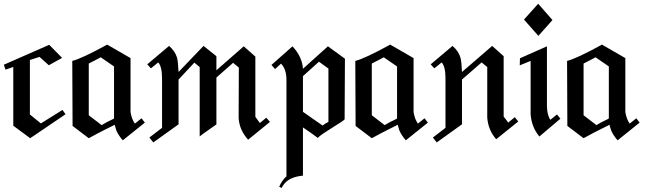

<svg xmlns="http://www.w3.org/2000/svg" viewBox="-20 -708 3377 1004"><path d="M322.6 -110.5 306.8 -133.2 193.7 -62.6 136.3 -109.5V-394.2L186.8 -410.5L235.3 -366.8L304.7 -405.3L237.4 -473.7L0 -369.5L8.9 -343.7L49.5 -357.9V-50.5L137.9 14.7Z M737.4 -66.8 720 -89.5 685.3 -61.6Q668.4 -85.3 662.6 -122.1V-404.2L540.5 -474.7Q406.3 -401.1 357.9 -389.5L359.5 -49.5L444.2 14.7Q497.9 -14.7 529.5 -30.3Q561.1 -45.8 570 -50.5L579.5 -55.8Q582.1 -46.8 584.2 -39.5Q586.3 -32.1 588.4 -25.8Q598.9 -1.1 622.1 25.8ZM576.3 -90.5 575.3 -89.5V-87.4Q531.6 -66.8 511.6 -53.7L444.2 -105.3V-375.8Q472.1 -389.5 487.4 -397.9Q502.6 -406.3 506.8 -408.4L576.3 -360.5Z M1391.6 -70.5 1372.6 -92.6 1338.9 -64.7Q1328.9 -78.4 1322.6 -86.8Q1316.3 -95.3 1315.3 -97.4V-412.1L1254.7 -465.8L1111.6 -340.5V-414.2L1044.2 -467.9L913.7 -331.6Q911.1 -386.3 905.8 -406.3Q895.3 -441.1 864.2 -467.9L750 -371.6L768.9 -350.5L807.4 -381.6Q827.4 -359.5 827.4 -297.9V-39.5L761.1 11.1L781.6 36.8L913.7 -57.9V-292.1L996.3 -380.5L1024.2 -357.4V5.8Q1028.9 0 1111.6 -57.4V-302.6L1198.9 -379.5L1228.9 -354.7L1227.9 -90.5Q1230 -57.9 1242.9 -29.5Q1255.8 -1.1 1277.4 22.6Z M1783.7 -401.1 1694.7 -465.8 1564.2 -348.4Q1560.5 -410.5 1509.5 -465.8L1399.5 -368.4L1418.4 -346.8L1449.5 -375.3Q1477.9 -345.8 1477.9 -291.1V213.7Q1466.8 224.2 1457.1 237.6Q1447.4 251.1 1440 268.4L1453.2 275.3Q1453.2 271.1 1464.2 256.3Q1493.2 216.8 1564.2 210.5V-41.6Q1606.3 -13.7 1642.6 13.7Q1645.8 6.8 1666.3 -7.1Q1686.8 -21.1 1712.1 -36.8Q1737.4 -52.6 1758.2 -66.1Q1778.9 -79.5 1782.1 -83.7ZM1697.4 -70.5Q1680.5 -62.6 1666.8 -51.6L1564.2 -123.2V-310L1647.9 -385.3L1697.4 -349.5Z M2217.4 -66.8 2200 -89.5 2165.3 -61.6Q2148.4 -85.3 2142.6 -122.1V-404.2L2020.5 -474.7Q1886.3 -401.1 1837.9 -389.5L1839.5 -49.5L1924.2 14.7Q1977.9 -14.7 2009.5 -30.3Q2041.1 -45.8 2050 -50.5L2059.5 -55.8Q2062.1 -46.8 2064.2 -39.5Q2066.3 -32.1 2068.4 -25.8Q2078.9 -1.1 2102.1 25.8ZM2056.3 -90.5 2055.3 -89.5V-87.4Q2011.6 -66.8 1991.6 -53.7L1924.2 -105.3V-375.8Q1952.1 -389.5 1967.4 -397.9Q1982.6 -406.3 1986.8 -408.4L2056.3 -360.5Z M2690 -72.6 2672.1 -95.3 2637.4 -66.8Q2627.4 -81.6 2620.5 -89.5Q2613.7 -97.4 2613.7 -99.5V-414.2L2553.7 -467.9L2395.8 -331.6Q2393.7 -386.3 2387.9 -406.3Q2377.9 -441.1 2346.3 -467.9L2232.1 -371.6L2251.1 -350.5L2289.5 -381.6Q2309.5 -359.5 2309.5 -297.9V-39.5L2243.7 11.1L2263.7 36.8L2395.8 -57.9V-292.1L2498.4 -381.6L2527.9 -357.4V-92.6Q2533.2 -26.8 2574.7 20Z M2910.5 -87.4 2892.6 -109.5 2857.9 -81.6Q2841.1 -105.3 2840 -153.2V-465.8L2698.9 -403.2L2697.9 -366.3L2754.7 -389.5V-109.5Q2760.5 -41.6 2800.5 5.8ZM2868.9 -603.2 2794.2 -688.4 2720 -605.8 2795.3 -520.5Z M3324.7 -66.8 3307.4 -89.5 3272.6 -61.6Q3255.8 -85.3 3250 -122.1V-404.2L3127.9 -474.7Q2993.7 -401.1 2945.3 -389.5L2946.8 -49.5L3031.6 14.7Q3085.3 -14.7 3116.8 -30.3Q3148.4 -45.8 3157.4 -50.5L3166.8 -55.8Q3169.5 -46.8 3171.6 -39.5Q3173.7 -32.1 3175.8 -25.8Q3186.3 -1.1 3209.5 25.8ZM3163.7 -90.5 3162.6 -89.5V-87.4Q3118.9 -66.8 3098.9 -53.7L3031.6 -105.3V-375.8Q3059.5 -389.5 3074.7 -397.9Q3090 -406.3 3094.2 -408.4L3163.7 -360.5Z"/></svg>

Font: MM Bagan
Style: Regular
Weight: 400
Designer: Khon Soe Zaw Thu
Version: Version 1.00 July 10, 2016, initial release